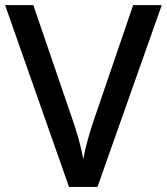

<svg xmlns="http://www.w3.org/2000/svg" viewBox="-20 -734 655 754"><path d="M502.9 -713.9 350.1 -267.1C341.3 -242.2 333 -215.8 325.2 -187C316.9 -158.2 311 -132.3 307.1 -108.9C302.7 -132.3 296.9 -158.2 289.1 -187C280.8 -215.8 272.5 -242.2 264.2 -266.1L110.8 -713.9H0L251 0H362.8L615.2 -713.9Z"/></svg>

Font: Noto Reveo Sans
Style: Regular
Weight: 500
Designer: Monotype Design Team
Foundry: Monotype Imaging Inc.
Version: Version 2.007